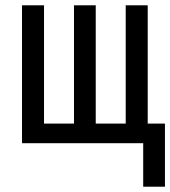

<svg xmlns="http://www.w3.org/2000/svg" viewBox="-20 -540 642 724"><path d="M602 164H520V0H63V-520H146V-74H259V-520H341V-74H454V-520H537V-74H602Z"/></svg>

Font: Zed Mono Extended
Style: Regular
Weight: 400
Width: 7
Monospace: yes
Designer: Belleve Invis
Foundry: Belleve Invis
Version: Version 1.0.0; ttfautohint (v1.8.4)